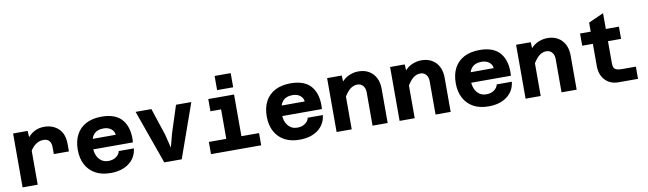

<svg xmlns="http://www.w3.org/2000/svg" viewBox="-42 -1358 6584 1951"><g transform="rotate(-10 3250.0 -382.0)"><path d="M444 -278V-353Q444 -391 424 -414.5Q404 -438 364 -438Q319 -438 279 -408Q239 -378 203 -304L187 -435Q213 -479 244 -508.5Q275 -538 312.5 -553Q350 -568 395 -568Q484 -568 542 -513.5Q600 -459 600 -353V-278ZM73 0V-556H223L229 -456V0Z M980.4 12Q889.8 12 825.6 -23Q761.4 -58 726.3 -123.2Q691.2 -188.4 691.2 -278.2Q691.2 -368.8 726 -434Q760.8 -499.2 827.2 -533.8Q893.6 -568.4 988 -568.4Q1135.4 -568.4 1201.6 -484.9Q1267.8 -401.4 1256.6 -255.4H815.4L815.8 -361.6L1097.6 -362Q1094.6 -399.6 1063.9 -423.3Q1033.2 -447 987 -447Q914.6 -447 880.7 -402.2Q846.8 -357.4 846.8 -271.2Q846.8 -227.6 862.1 -191.9Q877.4 -156.2 906.8 -134.5Q936.2 -112.8 980.4 -112.8Q1026.6 -112.8 1059.5 -136.1Q1092.4 -159.4 1099.2 -193.8H1255.2Q1244.8 -99.4 1171.6 -43.7Q1098.4 12 980.4 12Z M1535 0 1337 -556H1500L1593 -274L1627 -136L1663 -274L1754 -556H1912L1715 0Z M2197 0V-556H2353V0ZM2017 0V-126H2535V0ZM2087 -430V-556H2275V-430ZM2191 -630V-776H2357V-630Z M2930.4 12Q2839.8 12 2775.6 -23Q2711.4 -58 2676.3 -123.2Q2641.2 -188.4 2641.2 -278.2Q2641.2 -368.8 2676 -434Q2710.8 -499.2 2777.2 -533.8Q2843.6 -568.4 2938 -568.4Q3085.4 -568.4 3151.6 -484.9Q3217.8 -401.4 3206.6 -255.4H2765.4L2765.8 -361.6L3047.6 -362Q3044.6 -399.6 3013.9 -423.3Q2983.2 -447 2937 -447Q2864.6 -447 2830.7 -402.2Q2796.8 -357.4 2796.8 -271.2Q2796.8 -227.6 2812.1 -191.9Q2827.4 -156.2 2856.8 -134.5Q2886.2 -112.8 2930.4 -112.8Q2976.6 -112.8 3009.5 -136.1Q3042.4 -159.4 3049.2 -193.8H3205.2Q3194.8 -99.4 3121.6 -43.7Q3048.4 12 2930.4 12Z M3684 0V-343Q3684 -386 3662 -412Q3640 -438 3604 -438Q3563 -438 3528.5 -410.5Q3494 -383 3456 -316L3434 -448Q3472 -513 3526 -540.5Q3580 -568 3636 -568Q3700 -568 3745.5 -541Q3791 -514 3815.5 -466Q3840 -418 3840 -353V0ZM3313 0V-556H3464L3469 -457V0Z M4334 0V-343Q4334 -386 4312 -412Q4290 -438 4254 -438Q4213 -438 4178.5 -410.5Q4144 -383 4106 -316L4084 -448Q4122 -513 4176 -540.5Q4230 -568 4286 -568Q4350 -568 4395.5 -541Q4441 -514 4465.5 -466Q4490 -418 4490 -353V0ZM3963 0V-556H4114L4119 -457V0Z M4880.4 12Q4789.8 12 4725.6 -23Q4661.4 -58 4626.3 -123.2Q4591.2 -188.4 4591.2 -278.2Q4591.2 -368.8 4626 -434Q4660.8 -499.2 4727.2 -533.8Q4793.6 -568.4 4888 -568.4Q5035.4 -568.4 5101.6 -484.9Q5167.8 -401.4 5156.6 -255.4H4715.4L4715.8 -361.6L4997.6 -362Q4994.6 -399.6 4963.9 -423.3Q4933.2 -447 4887 -447Q4814.6 -447 4780.7 -402.2Q4746.8 -357.4 4746.8 -271.2Q4746.8 -227.6 4762.1 -191.9Q4777.4 -156.2 4806.8 -134.5Q4836.2 -112.8 4880.4 -112.8Q4926.6 -112.8 4959.5 -136.1Q4992.4 -159.4 4999.2 -193.8H5155.2Q5144.8 -99.4 5071.6 -43.7Q4998.4 12 4880.4 12Z M5634 0V-343Q5634 -386 5612 -412Q5590 -438 5554 -438Q5513 -438 5478.5 -410.5Q5444 -383 5406 -316L5384 -448Q5422 -513 5476 -540.5Q5530 -568 5586 -568Q5650 -568 5695.5 -541Q5741 -514 5765.5 -466Q5790 -418 5790 -353V0ZM5263 0V-556H5414L5419 -457V0Z M6220 0Q6164 0 6121.5 -25.5Q6079 -51 6056 -96.5Q6033 -142 6033 -200V-649L6189 -719V-200Q6189 -174 6196.5 -157.5Q6204 -141 6224.5 -133.5Q6245 -126 6282 -126H6423V0ZM5923 -430V-556H6324V-430Z"/></g></svg>

Font: Azeret Mono Thin
Style: Regular
Weight: 100
Designer: Martin Vácha
Foundry: Displaay
Version: Version 1.002